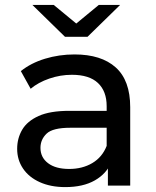

<svg xmlns="http://www.w3.org/2000/svg" viewBox="-20 -757 638 783"><path d="M420 0V-112L415 -133V-324Q415 -385 379.5 -418.5Q344 -452 273 -452Q226 -452 181 -436.5Q136 -421 105 -395L65 -467Q106 -500 163.5 -517.5Q221 -535 284 -535Q393 -535 452 -482Q511 -429 511 -320V0ZM246 6Q187 6 142.5 -14Q98 -34 74 -69.5Q50 -105 50 -150Q50 -193 70.5 -228Q91 -263 137.5 -284Q184 -305 263 -305H431V-236H267Q195 -236 170 -212Q145 -188 145 -154Q145 -115 176 -91.5Q207 -68 262 -68Q316 -68 356.5 -92Q397 -116 415 -162L434 -96Q415 -49 367 -21.5Q319 6 246 6ZM245 -607 112 -737H199L331 -628H251L383 -737H470L337 -607Z"/></svg>

Font: Montserrat Thin Medium
Style: Regular
Weight: 500
Version: Version 9.000